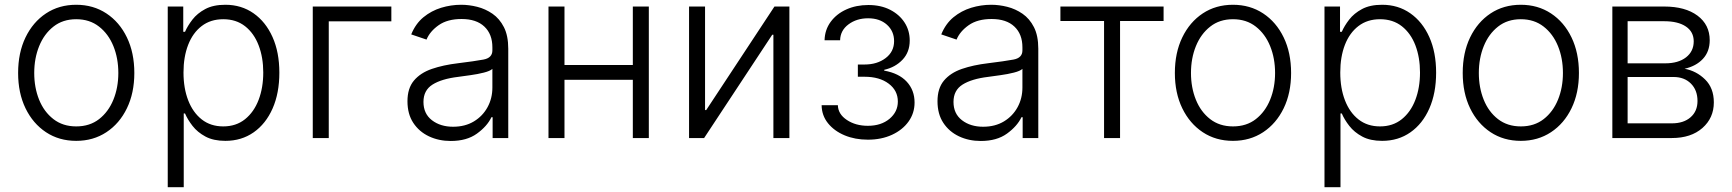

<svg xmlns="http://www.w3.org/2000/svg" viewBox="-20 -573 7189 797"><path d="M296.4 11.7Q225.1 11.7 170.9 -24.2Q116.7 -60.1 85.9 -123.5Q55.2 -187 55.2 -270Q55.2 -354 85.9 -417.7Q116.7 -481.4 170.9 -517.3Q225.1 -553.2 296.4 -553.2Q367.2 -553.2 421.6 -517.3Q476.1 -481.4 506.8 -417.7Q537.6 -354 537.6 -270Q537.6 -187 506.8 -123.5Q476.1 -60.1 421.6 -24.2Q367.2 11.7 296.4 11.7ZM296.4 -48.3Q352.5 -48.3 391.4 -78.6Q430.2 -108.9 450.7 -159.2Q471.2 -209.5 471.2 -270Q471.2 -331.1 450.7 -381.6Q430.2 -432.1 391.1 -462.6Q352.1 -493.2 296.4 -493.2Q240.7 -493.2 201.9 -462.6Q163.1 -432.1 142.6 -381.6Q122.1 -331.1 122.1 -270Q122.1 -209.5 142.3 -159.2Q162.6 -108.9 201.7 -78.6Q240.7 -48.3 296.4 -48.3Z M676.3 204.1V-545.9H740.7V-440.9H748Q758.8 -465.8 778.8 -491.7Q798.8 -517.6 832 -535.4Q865.2 -553.2 915.5 -553.2Q981.9 -553.2 1032.5 -517.8Q1083 -482.4 1111.3 -419.2Q1139.6 -356 1139.6 -271.5Q1139.6 -186.5 1111.6 -122.8Q1083.5 -59.1 1033 -23.7Q982.4 11.7 915.5 11.7Q866.2 11.7 833 -6.1Q799.8 -23.9 779.3 -50.3Q758.8 -76.7 748 -102.1H742.7V204.1ZM906.7 -48.3Q960 -48.3 997.1 -78.1Q1034.2 -107.9 1053.5 -158.4Q1072.8 -209 1072.8 -272Q1072.8 -334.5 1053.7 -384.5Q1034.7 -434.6 997.6 -463.9Q960.4 -493.2 906.7 -493.2Q854 -493.2 817.1 -464.8Q780.3 -436.5 761 -386.7Q741.7 -336.9 741.7 -272Q741.7 -207 761.2 -156.5Q780.8 -106 817.6 -77.1Q854.5 -48.3 906.7 -48.3Z M1604.5 -545.9V-484.4H1344.7V0H1278.3V-545.9Z M1851.1 12.2Q1801.3 12.2 1760.5 -7.1Q1719.7 -26.4 1695.6 -63Q1671.4 -99.6 1671.4 -152.8Q1671.4 -206.5 1698.2 -238.5Q1725.1 -270.5 1772.5 -286.9Q1819.8 -303.2 1881.3 -310.5Q1949.2 -318.8 1986.6 -325.7Q2023.9 -332.5 2023.9 -363.8V-376.5Q2023.9 -431.2 1990.7 -462.6Q1957.5 -494.1 1896 -494.1Q1837.4 -494.1 1801 -468.5Q1764.6 -442.9 1750.5 -408.7L1687 -430.2Q1705.1 -474.6 1737.8 -501.5Q1770.5 -528.3 1811.3 -540.8Q1852.1 -553.2 1894.5 -553.2Q1926.8 -553.2 1960.9 -544.7Q1995.1 -536.1 2024.4 -515.9Q2053.7 -495.6 2071.8 -460.2Q2089.8 -424.8 2089.8 -370.6V0H2024.9V-86.4H2020Q2002 -48.8 1959.7 -18.3Q1917.5 12.2 1851.1 12.2ZM1860.8 -46.9Q1910.6 -46.9 1947.3 -69.1Q1983.9 -91.3 2003.9 -128.2Q2023.9 -165 2023.9 -209.5V-287.1Q2014.6 -278.3 1988.8 -271.7Q1962.9 -265.1 1933.1 -261Q1903.3 -256.8 1881.8 -253.9Q1813 -245.6 1775.4 -221.9Q1737.8 -198.2 1737.8 -149.9Q1737.8 -101.1 1772.9 -74Q1808.1 -46.9 1860.8 -46.9Z M2323.2 -545.9V-303.2H2606.9V-545.9H2673.3V0H2606.9V-241.7H2323.2V0H2256.8V-545.9Z M3256.8 0H3190.4V-428.7H3185.5L2902.8 0H2840.3V-545.9H2906.7V-116.2H2911.6L3194.8 -545.9H3256.8Z M3582.5 6.8Q3529.3 6.8 3486.1 -11.2Q3442.9 -29.3 3417 -61.5Q3391.1 -93.8 3390.6 -136.2H3458Q3459 -99.1 3495.4 -75Q3531.7 -50.8 3582.5 -50.8Q3637.7 -50.8 3672.4 -79.8Q3707 -108.9 3707 -151.4Q3707 -197.3 3668.9 -225.8Q3630.9 -254.4 3568.8 -254.4H3541V-305.2H3568.8Q3621.1 -305.2 3656.2 -331.8Q3691.4 -358.4 3691.4 -402.3Q3691.4 -443.8 3661.6 -470.5Q3631.8 -497.1 3583.5 -497.1Q3536.1 -497.1 3502.2 -471.9Q3468.3 -446.8 3467.3 -405.8H3402.8Q3403.8 -449.2 3428.2 -482.4Q3452.6 -515.6 3493.4 -533.9Q3534.2 -552.2 3584.5 -552.2Q3636.2 -552.2 3674.8 -532.5Q3713.4 -512.7 3734.9 -479.5Q3756.3 -446.3 3756.3 -404.8Q3756.3 -356.4 3726.3 -325Q3696.3 -293.5 3650.4 -283.2V-279.8Q3711.4 -269 3743.9 -233.9Q3776.4 -198.7 3776.4 -147.5Q3776.4 -103.5 3751.5 -68.6Q3726.6 -33.7 3682.6 -13.4Q3638.7 6.8 3582.5 6.8Z M4051.3 12.2Q4001.5 12.2 3960.7 -7.1Q3919.9 -26.4 3895.8 -63Q3871.6 -99.6 3871.6 -152.8Q3871.6 -206.5 3898.4 -238.5Q3925.3 -270.5 3972.7 -286.9Q4020 -303.2 4081.5 -310.5Q4149.4 -318.8 4186.8 -325.7Q4224.1 -332.5 4224.1 -363.8V-376.5Q4224.1 -431.2 4190.9 -462.6Q4157.7 -494.1 4096.2 -494.1Q4037.6 -494.1 4001.2 -468.5Q3964.8 -442.9 3950.7 -408.7L3887.2 -430.2Q3905.3 -474.6 3938 -501.5Q3970.7 -528.3 4011.5 -540.8Q4052.2 -553.2 4094.7 -553.2Q4127 -553.2 4161.1 -544.7Q4195.3 -536.1 4224.6 -515.9Q4253.9 -495.6 4272 -460.2Q4290 -424.8 4290 -370.6V0H4225.1V-86.4H4220.2Q4202.1 -48.8 4159.9 -18.3Q4117.7 12.2 4051.3 12.2ZM4061 -46.9Q4110.8 -46.9 4147.5 -69.1Q4184.1 -91.3 4204.1 -128.2Q4224.1 -165 4224.1 -209.5V-287.1Q4214.8 -278.3 4189 -271.7Q4163.1 -265.1 4133.3 -261Q4103.5 -256.8 4082 -253.9Q4013.2 -245.6 3975.6 -221.9Q3938 -198.2 3938 -149.9Q3938 -101.1 3973.1 -74Q4008.3 -46.9 4061 -46.9Z M4563 0V-485.8H4381.8V-545.9H4810.1V-485.8H4629.4V0Z M5098.1 11.7Q5026.9 11.7 4972.7 -24.2Q4918.5 -60.1 4887.7 -123.5Q4856.9 -187 4856.9 -270Q4856.9 -354 4887.7 -417.7Q4918.5 -481.4 4972.7 -517.3Q5026.9 -553.2 5098.1 -553.2Q5168.9 -553.2 5223.4 -517.3Q5277.8 -481.4 5308.6 -417.7Q5339.4 -354 5339.4 -270Q5339.4 -187 5308.6 -123.5Q5277.8 -60.1 5223.4 -24.2Q5168.9 11.7 5098.1 11.7ZM5098.1 -48.3Q5154.3 -48.3 5193.1 -78.6Q5231.9 -108.9 5252.4 -159.2Q5272.9 -209.5 5272.9 -270Q5272.9 -331.1 5252.4 -381.6Q5231.9 -432.1 5192.9 -462.6Q5153.8 -493.2 5098.1 -493.2Q5042.5 -493.2 5003.7 -462.6Q4964.8 -432.1 4944.3 -381.6Q4923.8 -331.1 4923.8 -270Q4923.8 -209.5 4944.1 -159.2Q4964.4 -108.9 5003.4 -78.6Q5042.5 -48.3 5098.1 -48.3Z M5478 204.1V-545.9H5542.5V-440.9H5549.8Q5560.5 -465.8 5580.6 -491.7Q5600.6 -517.6 5633.8 -535.4Q5667 -553.2 5717.3 -553.2Q5783.7 -553.2 5834.2 -517.8Q5884.8 -482.4 5913.1 -419.2Q5941.4 -356 5941.4 -271.5Q5941.4 -186.5 5913.3 -122.8Q5885.3 -59.1 5834.7 -23.7Q5784.2 11.7 5717.3 11.7Q5668 11.7 5634.8 -6.1Q5601.6 -23.9 5581.1 -50.3Q5560.5 -76.7 5549.8 -102.1H5544.4V204.1ZM5708.5 -48.3Q5761.7 -48.3 5798.8 -78.1Q5835.9 -107.9 5855.2 -158.4Q5874.5 -209 5874.5 -272Q5874.5 -334.5 5855.5 -384.5Q5836.4 -434.6 5799.3 -463.9Q5762.2 -493.2 5708.5 -493.2Q5655.8 -493.2 5618.9 -464.8Q5582 -436.5 5562.7 -386.7Q5543.5 -336.9 5543.5 -272Q5543.5 -207 5563 -156.5Q5582.5 -106 5619.4 -77.1Q5656.2 -48.3 5708.5 -48.3Z M6293 11.7Q6221.7 11.7 6167.5 -24.2Q6113.3 -60.1 6082.5 -123.5Q6051.8 -187 6051.8 -270Q6051.8 -354 6082.5 -417.7Q6113.3 -481.4 6167.5 -517.3Q6221.7 -553.2 6293 -553.2Q6363.8 -553.2 6418.2 -517.3Q6472.7 -481.4 6503.4 -417.7Q6534.2 -354 6534.2 -270Q6534.2 -187 6503.4 -123.5Q6472.7 -60.1 6418.2 -24.2Q6363.8 11.7 6293 11.7ZM6293 -48.3Q6349.1 -48.3 6387.9 -78.6Q6426.8 -108.9 6447.3 -159.2Q6467.8 -209.5 6467.8 -270Q6467.8 -331.1 6447.3 -381.6Q6426.8 -432.1 6387.7 -462.6Q6348.6 -493.2 6293 -493.2Q6237.3 -493.2 6198.5 -462.6Q6159.7 -432.1 6139.2 -381.6Q6118.7 -331.1 6118.7 -270Q6118.7 -209.5 6138.9 -159.2Q6159.2 -108.9 6198.2 -78.6Q6237.3 -48.3 6293 -48.3Z M6672.9 0V-545.9H6888.2Q6975.6 -545.9 7026.4 -508.1Q7077.1 -470.2 7077.1 -406.2Q7077.1 -358.9 7048.8 -328.6Q7020.5 -298.3 6972.7 -287.6Q7021.5 -278.8 7057.9 -243.2Q7094.2 -207.5 7094.2 -147.9Q7094.2 -83.5 7046.9 -41.7Q6999.5 0 6919.9 0ZM6736.3 -61H6919.9Q6968.8 -61 6997.6 -86.2Q7026.4 -111.3 7026.4 -153.8Q7026.4 -198.7 6999 -226.1Q6971.7 -253.4 6926.8 -253.4H6736.3ZM6736.3 -310.1H6892.1Q6946.8 -310.1 6978.8 -335Q7010.7 -359.9 7010.7 -401.4Q7010.7 -440.9 6978.3 -462.9Q6945.8 -484.9 6888.2 -484.9H6736.3Z"/></svg>

Font: Inter Light
Style: Regular
Weight: 300
Designer: Rasmus Andersson
Foundry: rsms
Version: Version 4.000;git-a52131595